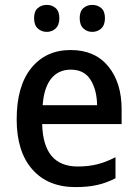

<svg xmlns="http://www.w3.org/2000/svg" viewBox="-20 -753 561 783"><path d="M268 -549Q367 -549 421.5 -482.5Q476 -416 476 -307V-247H152Q156 -74 297 -74Q340 -74 376.5 -83Q413 -92 451 -112V-26Q414 -7 376 1.5Q338 10 288 10Q175 10 111.5 -62.5Q48 -135 48 -266Q48 -402 107.5 -475.5Q167 -549 268 -549ZM269 -469Q218 -469 188.5 -432Q159 -395 154 -324H376Q375 -387 349 -428Q323 -469 269 -469ZM119 -679Q119 -707 134 -720Q149 -733 171 -733Q192 -733 207 -720Q222 -707 222 -679Q222 -651 207 -637Q192 -623 171 -623Q149 -623 134 -637Q119 -651 119 -679ZM305 -679Q305 -707 320 -720Q335 -733 356 -733Q378 -733 393 -720Q408 -707 408 -679Q408 -651 393 -637Q378 -623 356 -623Q335 -623 320 -637Q305 -651 305 -679Z"/></svg>

Font: Noto Sans Lao UI SemCond Med
Style: Regular
Weight: 500
Width: 4
Designer: Monotype Design Team
Foundry: Monotype Imaging Inc.
Version: Version 2.000; ttfautohint (v1.8.4.7-5d5b)